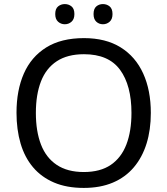

<svg xmlns="http://www.w3.org/2000/svg" viewBox="-20 -912 821 942"><path d="M720 -358Q720 -275 699 -207.5Q678 -140 636.5 -91Q595 -42 533.5 -16Q472 10 391 10Q307 10 245 -16.5Q183 -43 142 -91.5Q101 -140 81 -208Q61 -276 61 -359Q61 -469 97 -551Q133 -633 206.5 -679Q280 -725 392 -725Q499 -725 572 -679.5Q645 -634 682.5 -551.5Q720 -469 720 -358ZM156 -358Q156 -268 181 -203Q206 -138 258.5 -103Q311 -68 391 -68Q472 -68 523.5 -103Q575 -138 600 -203Q625 -268 625 -358Q625 -493 569 -569.5Q513 -646 392 -646Q311 -646 258.5 -611.5Q206 -577 181 -512.5Q156 -448 156 -358ZM251 -843Q251 -869 265 -880.5Q279 -892 298 -892Q317 -892 331 -880.5Q345 -869 345 -843Q345 -818 331 -805.5Q317 -793 298 -793Q279 -793 265 -805.5Q251 -818 251 -843ZM439 -843Q439 -869 452.5 -880.5Q466 -892 485 -892Q504 -892 518 -880.5Q532 -869 532 -843Q532 -818 518 -805.5Q504 -793 485 -793Q466 -793 452.5 -805.5Q439 -818 439 -843Z"/></svg>

Font: Noto Sans Georgian
Style: Regular
Weight: 400
Designer: Monotype Design Team, Akaki Razmadze
Foundry: Google LLC
Version: Version 2.002